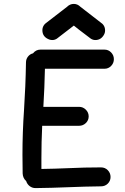

<svg xmlns="http://www.w3.org/2000/svg" viewBox="-20 -951 640 983"><path d="M162 12Q145 12 132 2Q119 -8 114 -24Q97 -39 96 -63L95 -159Q95 -274 103 -388Q111 -509 113 -631Q113 -648 123 -661Q133 -674 149 -678Q164 -697 187 -697H515Q535 -697 549 -682.5Q563 -668 563 -648Q563 -628 549 -613.5Q535 -599 515 -599H210Q208 -502 202 -404H385Q405 -404 419.5 -389.5Q434 -375 434 -355Q434 -335 419.5 -321Q405 -307 385 -307H196Q192 -224 192 -141V-86Q261 -87 329 -90Q413 -94 497 -94Q518 -94 532 -79.5Q546 -65 546 -45Q546 -25 532 -11Q518 3 497 3Q413 4 329.5 7.5Q246 11 162 12ZM358 -931Q377 -931 392 -916L494 -837Q518 -822 518 -795Q518 -782 511 -771Q496 -746 468 -746Q456 -746 445 -753Q368 -811 358 -820Q357 -819 271 -753Q260 -746 248 -746Q241 -746 234 -748Q197 -761 197 -796Q197 -822 222 -838L323 -916Q338 -931 358 -931Z"/></svg>

Font: Bad Comic
Style: Regular
Weight: 400
Designer: GGBotNet
Foundry: f0n7
Version: 0.9